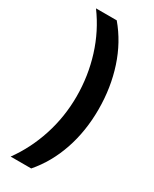

<svg xmlns="http://www.w3.org/2000/svg" viewBox="-223 -768 784 979"><g transform="rotate(30 169.5 -278.0)"><path d="M151.9 158.2H30.8Q96.7 67.4 132.8 -43.9Q168.9 -155.3 168.9 -275.4Q168.9 -395 133.8 -507.8Q98.6 -620.6 29.8 -713.9H151.9Q224.6 -627.9 261.7 -514.6Q298.8 -401.4 298.8 -273.4Q298.8 -145.5 261.2 -35.2Q223.6 75.2 151.9 158.2Z"/></g></svg>

Font: OpenSansHebrew-Bold
Style: Bold
Weight: 700
Foundry: Ascender Corporation, Yanek Iontef
Version: Version 2.001;PS 002.001;hotconv 1.0.70;makeotf.lib2.5.58329